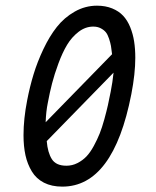

<svg xmlns="http://www.w3.org/2000/svg" viewBox="-20 -659 558 686"><path d="M143.1 -222.2 380.4 -465.3Q378.4 -483.4 376.5 -494.6Q374.5 -505.9 369.6 -520.8Q364.7 -535.6 358.2 -543.7Q351.6 -551.8 340.1 -557.9Q328.6 -564 313 -564Q285.2 -564 260.7 -545.2Q236.3 -526.4 219.7 -498.8Q203.1 -471.2 188.7 -432.1Q174.3 -393.1 166 -360.8Q157.7 -328.6 150.9 -292Q144.5 -261.2 143.1 -222.2ZM385.7 -399.4 147 -154.8Q150.4 -113.8 165.3 -90.3Q180.2 -66.9 217.3 -66.9Q238.3 -66.9 256.8 -76.4Q275.4 -85.9 289.1 -100.3Q302.7 -114.7 315.2 -137.7Q327.6 -160.6 336.2 -182.1Q344.7 -203.6 352.8 -232.9Q360.8 -262.2 365.5 -283Q370.1 -303.7 375.5 -331.5Q382.3 -365.7 385.7 -399.4ZM326.7 -638.7Q356.9 -638.7 380.9 -628.9Q404.8 -619.1 420.2 -602.5Q435.5 -585.9 445.3 -561.8Q455.1 -537.6 459.2 -511Q463.4 -484.4 463.4 -452.6Q463.4 -395.5 449.2 -322.3Q384.8 7.8 202.6 7.8Q164.6 7.8 137 -6.3Q109.4 -20.5 93.8 -46.4Q78.1 -72.3 71 -104.2Q64 -136.2 64 -176.3Q64 -233.9 77.1 -300.8Q86.4 -349.1 99.9 -393.3Q113.3 -437.5 135 -483.4Q156.7 -529.3 183.1 -562.7Q209.5 -596.2 246.8 -617.4Q284.2 -638.7 326.7 -638.7Z"/></svg>

Font: Fantasque Sans Mono
Style: Italic
Weight: 400
Italic angle: -11°
Monospace: yes
Designer: Jany Belluz
Version: Version 1.8.0 ; ttfautohint (v1.8.2)